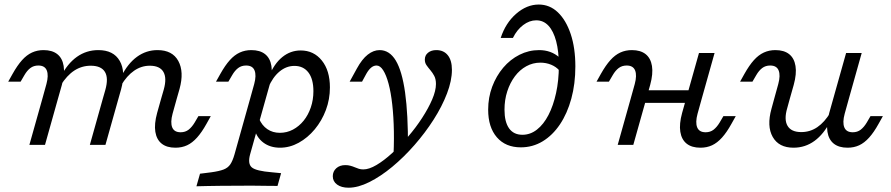

<svg xmlns="http://www.w3.org/2000/svg" viewBox="-20 -651 4005 863"><path d="M441.9 -206.5 453.2 -246Q468.5 -300 451.6 -327.8Q434.7 -355.6 387.9 -355.6Q347.6 -355.6 314.1 -333.9Q280.6 -312.1 252.4 -266.9V-305.6Q283.1 -365.3 325.8 -395.6Q368.5 -425.8 421.8 -425.8Q490.3 -425.8 518.1 -377.4Q546 -329 524.2 -249.2L512.1 -206.5ZM704 -206.5 716.1 -248.4Q730.6 -300 714.5 -327.8Q698.4 -355.6 653.2 -355.6Q615.3 -355.6 582.7 -333.1Q550 -310.5 524.2 -266.9V-305.6Q554 -365.3 595.6 -395.6Q637.1 -425.8 687.9 -425.8Q754.8 -425.8 781.5 -377Q808.1 -328.2 787.1 -251.6L774.2 -206.5ZM170.2 -206.5 188.7 -273.4Q199.2 -312.1 190.3 -334.3Q181.5 -356.5 152.4 -356.5Q131.5 -356.5 116.5 -345.2Q101.6 -333.9 89.5 -312.9L72.6 -283.9H16.9L36.3 -318.5Q58.1 -357.3 79 -380.6Q100 -404 123.8 -414.9Q147.6 -425.8 175.8 -425.8Q214.5 -425.8 237.5 -407.7Q260.5 -389.5 266.1 -354.4Q271.8 -319.4 258.1 -269.4L240.3 -206.5ZM112.1 0 170.2 -206.5H240.3L182.3 0ZM383.9 0 441.9 -206.5H512.1L454 0ZM755.6 -139.5Q745.2 -100.8 754 -78.6Q762.9 -56.5 791.9 -56.5Q812.9 -56.5 827.8 -68.1Q842.7 -79.8 854.8 -100L871.8 -129H927.4L908.1 -94.4Q887.1 -56.5 865.7 -32.7Q844.4 -8.9 821 2Q797.6 12.9 768.5 12.9Q729.8 12.9 706.9 -5.2Q683.9 -23.4 678.2 -58.5Q672.6 -93.5 686.3 -143.5L704 -206.5H774.2Z M1331.5 -424.2Q1390.3 -424.2 1426.6 -379Q1462.9 -333.9 1462.9 -258.1Q1462.9 -204.8 1444.8 -156.5Q1426.6 -108.1 1394.8 -69.8Q1362.9 -31.5 1322.6 -9.3Q1282.3 12.9 1238.7 12.9Q1194.4 12.9 1163.7 -10.1Q1133.1 -33.1 1123.4 -72.6L1144.4 -117.7Q1157.3 -87.1 1181.5 -70.6Q1205.6 -54 1237.9 -54Q1269.4 -54 1296.8 -68.5Q1324.2 -83.1 1344.8 -108.5Q1365.3 -133.9 1377 -168.1Q1388.7 -202.4 1388.7 -241.1Q1388.7 -296 1366.1 -325.4Q1343.5 -354.8 1303.2 -354.8Q1266.9 -354.8 1236.3 -329.4Q1205.6 -304 1185.5 -256.5L1188.7 -307.3Q1212.1 -364.5 1248.8 -394.4Q1285.5 -424.2 1331.5 -424.2ZM1104 -206.5 1122.6 -273.4Q1133.1 -312.1 1124.2 -334.3Q1115.3 -356.5 1086.3 -356.5Q1065.3 -356.5 1050.4 -345.2Q1035.5 -333.9 1023.4 -312.9L1006.5 -283.9H950.8L970.2 -318.5Q991.9 -357.3 1012.9 -380.6Q1033.9 -404 1057.7 -414.9Q1081.5 -425.8 1109.7 -425.8Q1148.4 -425.8 1171.4 -407.7Q1194.4 -389.5 1200 -354.4Q1205.6 -319.4 1191.9 -269.4L1174.2 -206.5ZM1031.5 183.9Q996 183.9 967.3 184.3Q938.7 184.7 913.3 185.1Q887.9 185.5 862.9 186.3L879 129.8L929.8 123.4Q965.3 118.5 985.1 110.9Q1004.8 103.2 1015.3 87.5Q1025.8 71.8 1033.9 43.5L1104 -206.5H1174.2L1104 43.5Q1092.7 85.5 1112.1 101.6Q1131.5 117.7 1202.4 123.4L1243.5 127.4L1227.4 184.7Q1208.9 184.7 1178.2 184.3Q1147.6 183.9 1110.5 183.5Q1073.4 183.1 1033.9 183.9H1029.8Z M1546.8 192.7Q1514.5 192.7 1495.2 178.6Q1475.8 164.5 1475.8 141.1Q1475.8 119.4 1491.5 105.2Q1507.3 91.1 1532.3 91.1Q1544.4 91.1 1554.8 94Q1565.3 96.8 1574.6 100.8Q1583.9 104.8 1593.1 107.7Q1602.4 110.5 1612.9 110.5Q1638.7 110.5 1672.2 90.7Q1705.6 71 1742.3 37.5Q1779 4 1814.1 -36.7Q1849.2 -77.4 1877.4 -121Q1905.6 -164.5 1922.6 -204Q1939.5 -243.5 1939.5 -273.4Q1939.5 -295.2 1931.9 -309.7Q1924.2 -324.2 1914.5 -335.5Q1904.8 -346.8 1897.2 -357.7Q1889.5 -368.5 1889.5 -383.1Q1889.5 -402.4 1904 -414.1Q1918.5 -425.8 1941.1 -425.8Q1974.2 -425.8 1992.7 -402.8Q2011.3 -379.8 2011.3 -337.1Q2011.3 -288.7 1989.1 -230.6Q1966.9 -172.6 1929 -113.3Q1891.1 -54 1843.1 0.8Q1795.2 55.6 1743.1 98.8Q1691.1 141.9 1640.3 167.3Q1589.5 192.7 1546.8 192.7ZM1746.8 79.8Q1751.6 5.6 1750.4 -60.5Q1749.2 -126.6 1743.1 -181Q1737.1 -235.5 1726.6 -274.6Q1716.1 -313.7 1702.4 -335.1Q1688.7 -356.5 1672.6 -356.5Q1659.7 -356.5 1648.4 -347.2Q1637.1 -337.9 1626.6 -319.4L1607.3 -283.9H1551.6L1583.9 -342.7Q1607.3 -385.5 1633.1 -405.6Q1658.9 -425.8 1686.3 -425.8Q1730.6 -425.8 1758.9 -379Q1787.1 -332.3 1800.8 -235.1Q1814.5 -137.9 1813.7 13.7Q1798.4 30.6 1786.3 43.1Q1774.2 55.6 1764.5 64.5Q1754.8 73.4 1746.8 79.8Z M2321 11.3Q2252.4 11.3 2213.3 -33.9Q2174.2 -79 2174.2 -158.1Q2174.2 -212.9 2192.3 -261.3Q2210.5 -309.7 2241.9 -346.8Q2273.4 -383.9 2314.9 -404.8Q2356.5 -425.8 2403.2 -425.8Q2457.3 -425.8 2494.4 -392.7V-333.9Q2479.8 -350.8 2457.3 -360.1Q2434.7 -369.4 2408.9 -369.4Q2375 -369.4 2345.6 -353.2Q2316.1 -337.1 2294.4 -308.1Q2272.6 -279 2260.1 -240.7Q2247.6 -202.4 2247.6 -158.1Q2247.6 -103.2 2268.1 -74.2Q2288.7 -45.2 2328.2 -45.2Q2363.7 -45.2 2393.5 -68.5Q2423.4 -91.9 2445.2 -133.9Q2466.9 -175.8 2479.4 -232.7Q2491.9 -289.5 2491.9 -355.6Q2491.9 -420.2 2479.8 -465.7Q2467.7 -511.3 2445.2 -535.5Q2422.6 -559.7 2390.3 -559.7Q2359.7 -559.7 2331.5 -538.3Q2303.2 -516.9 2285.5 -480.6H2230.6Q2252.4 -547.6 2300 -589.1Q2347.6 -630.6 2401.6 -630.6Q2450.8 -630.6 2487.5 -595.6Q2524.2 -560.5 2545.2 -498Q2566.1 -435.5 2566.1 -352.4Q2566.1 -274.2 2548 -207.7Q2529.8 -141.1 2496.8 -91.9Q2463.7 -42.7 2419 -15.7Q2374.2 11.3 2321 11.3Z M2814.5 -206.5 2833.1 -273.4Q2843.5 -312.1 2834.7 -334.3Q2825.8 -356.5 2796.8 -356.5Q2775.8 -356.5 2760.9 -345.2Q2746 -333.9 2733.9 -312.9L2716.9 -283.9H2661.3L2680.6 -318.5Q2702.4 -357.3 2723.4 -380.6Q2744.4 -404 2768.1 -414.9Q2791.9 -425.8 2820.2 -425.8Q2858.9 -425.8 2881.9 -407.7Q2904.8 -389.5 2910.5 -354.4Q2916.1 -319.4 2902.4 -269.4L2884.7 -206.5ZM2756.5 0 2814.5 -206.5H2884.7L2826.6 0ZM2848.4 -188.7 2864.5 -245.2H3106.5L3090.3 -188.7ZM3063.7 -206.5 3121.8 -412.9H3191.9L3133.9 -206.5ZM3115.3 -139.5Q3104.8 -100.8 3113.7 -78.6Q3122.6 -56.5 3151.6 -56.5Q3172.6 -56.5 3187.5 -68.1Q3202.4 -79.8 3214.5 -100L3231.5 -129H3287.1L3267.7 -94.4Q3246.8 -56.5 3225.4 -32.7Q3204 -8.9 3180.6 2Q3157.3 12.9 3128.2 12.9Q3089.5 12.9 3066.5 -5.2Q3043.5 -23.4 3037.9 -58.5Q3032.3 -93.5 3046 -143.5L3063.7 -206.5H3133.9Z M3529.8 -206.5 3518.5 -165.3Q3503.2 -113.7 3519.8 -85.5Q3536.3 -57.3 3581.5 -57.3Q3621 -57.3 3653.6 -79.4Q3686.3 -101.6 3712.9 -146V-107.3Q3683.1 -48.4 3641.1 -17.7Q3599.2 12.9 3546.8 12.9Q3480.6 12.9 3453.2 -35.5Q3425.8 -83.9 3447.6 -162.1L3459.7 -206.5ZM3459.7 -206.5 3478.2 -273.4Q3488.7 -312.1 3479.8 -334.3Q3471 -356.5 3441.9 -356.5Q3421 -356.5 3406 -345.2Q3391.1 -333.9 3379 -312.9L3362.1 -283.9H3306.5L3325.8 -318.5Q3347.6 -357.3 3368.5 -380.6Q3389.5 -404 3413.3 -414.9Q3437.1 -425.8 3465.3 -425.8Q3504 -425.8 3527 -407.7Q3550 -389.5 3555.6 -354.4Q3561.3 -319.4 3547.6 -269.4L3529.8 -206.5ZM3725 -206.5 3783.1 -412.9H3853.2L3795.2 -206.5ZM3776.6 -139.5Q3766.1 -100.8 3775 -78.6Q3783.9 -56.5 3812.9 -56.5Q3833.9 -56.5 3848.8 -68.1Q3863.7 -79.8 3875.8 -100L3892.7 -129H3948.4L3929 -94.4Q3908.1 -56.5 3886.7 -32.7Q3865.3 -8.9 3841.9 2Q3818.5 12.9 3789.5 12.9Q3750.8 12.9 3727.8 -5.2Q3704.8 -23.4 3699.2 -58.5Q3693.5 -93.5 3707.3 -143.5L3725 -206.5H3795.2Z"/></svg>

Font: Playfair 5pt SemiExpanded Light
Style: Italic
Weight: 300
Width: 6
Italic angle: -15.6°
Designer: Claus Eggers Sørensen
Foundry: Claus Eggers Sørensen
Version: Version 2.203